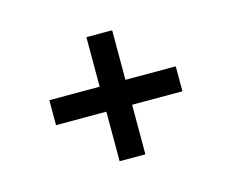

<svg xmlns="http://www.w3.org/2000/svg" viewBox="-57 -566 565 468"><g transform="rotate(-15 225.0 -332.5)"><path d="M193 -176V-301H66V-364H193V-489H258V-364H385V-301H258V-176Z"/></g></svg>

Font: Special Gothic
Style: Regular
Weight: 400
Designer: Alistair McCready
Foundry: Monolith
Version: Version 1.010; ttfautohint (v1.8.4.7-5d5b)